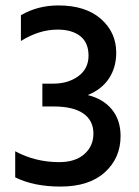

<svg xmlns="http://www.w3.org/2000/svg" viewBox="-20 -681 511 707"><path d="M424 -180Q424 -99 366 -46.5Q308 6 203 6Q104 6 36 -28V-124Q110 -84 198 -84Q257 -84 290.5 -113.5Q324 -143 324 -189Q324 -237 287 -263Q250 -289 176 -289H136V-373H176Q231 -373 268.5 -400.5Q306 -428 306 -476Q306 -524 275.5 -548Q245 -572 192 -572Q124 -572 57 -530V-625Q119 -661 195 -661Q295 -661 351.5 -611.5Q408 -562 408 -487Q408 -433 381.5 -392.5Q355 -352 303 -331Q360 -317 392 -278Q424 -239 424 -180Z"/></svg>

Font: Hind Madurai Medium
Style: Regular
Weight: 500
Designer: Jyotish Sonowal
Foundry: Indian Type Foundry
Version: Version 1.001;PS 1.0;hotconv 1.0.86;makeotf.lib2.5.63406; tt